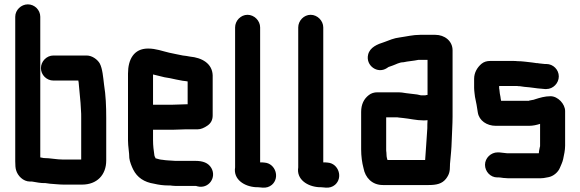

<svg xmlns="http://www.w3.org/2000/svg" viewBox="-20 -787 2665 882"><path d="M225 -417H340C340 -414 340 -412 341 -411C343 -382 348 -345 350 -314L352 -280C353 -270 353 -259 353 -246V-54H272C238 -54 212 -61 181 -61C176 -62 170 -63 165 -64V-710C165 -741 139 -767 108 -767C77 -767 50 -741 50 -710V-46C50 -28 51 -14 54 -5C61 20 86 47 118 47H127C146 50 168 55 187 54H188C193 55 201 56 210 57C229 58 252 61 272 61H357C425 61 468 17 468 -50V-244C468 -299 466 -349 458 -398C454 -431 451 -472 438 -496C428 -513 404 -532 378 -532H225C194 -532 168 -505 168 -474C168 -443 194 -417 225 -417Z M774 -306H683V-445C700 -441 719 -436 736 -432L760 -428C780 -424 799 -419 819 -416L836 -414C838 -413 840 -413 842 -413V-308H836C823 -308 789 -306 774 -306ZM836 -193H889C902 -193 917 -199 933 -210C949 -221 957 -236 957 -257V-441C955 -496 907 -522 853 -527L836 -530L820 -532C801 -535 779 -541 757 -545C726 -552 697 -564 660 -564C595 -564 568 -514 568 -449V-142C568 -114 574 -86 574 -61C576 -44 585 -22 592 -8C610 28 642 50 688 57C709 62 730 65 755 65H762C770 66 778 67 785 67H880L887 69C938 82 976 29 951 -15C937 -39 912 -48 877 -48H785C776 -48 765 -50 754 -50C748 -50 731 -52 726 -53C719 -53 703 -57 698 -59H695V-60C694 -62 689 -70 689 -75C686 -96 683 -117 683 -143V-191H774C789 -191 822 -193 836 -193Z M1060 -661V-18C1051 37 1102 70 1156 73C1163 73 1169 73 1176 74L1187 75C1203 76 1217 72 1229 62C1267 29 1245 -36 1196 -40L1185 -41H1175V-661C1175 -692 1148 -719 1117 -719C1086 -719 1060 -692 1060 -661Z M1350 -661V-18C1341 37 1392 70 1446 73C1453 73 1459 73 1466 74L1477 75C1493 76 1507 72 1519 62C1557 29 1535 -36 1486 -40L1475 -41H1465V-661C1465 -692 1438 -719 1407 -719C1376 -719 1350 -692 1350 -661Z M1755 -87C1754 -92 1754 -96 1754 -101V-248H1800C1804 -248 1808 -248 1812 -247L1831 -245C1862 -242 1892 -234 1925 -234C1932 -234 1938 -234 1944 -235C1943 -222 1943 -210 1943 -198C1939 -146 1937 -99 1933 -52H1760C1756 -64 1755 -74 1755 -87ZM1933 -349H1914C1909 -350 1903 -351 1896 -353C1879 -355 1863 -357 1846 -359L1826 -362C1817 -363 1808 -363 1799 -363H1714C1699 -363 1685 -359 1674 -350C1652 -333 1639 -308 1639 -273V-101C1639 -70 1643 -40 1650 -14C1658 29 1689 63 1739 63H1949C1986 63 2011 57 2029 34C2044 14 2047 0 2047 -27C2047 -31 2047 -36 2048 -43C2051 -77 2054 -102 2055 -139C2056 -174 2059 -216 2059 -252V-556C2059 -599 2022 -627 1980 -627H1910C1876 -627 1846 -619 1816 -615C1790 -612 1767 -602 1746 -594C1714 -584 1679 -570 1671 -536C1659 -486 1714 -446 1757 -474C1759 -475 1765 -480 1767 -480C1772 -482 1778 -484 1784 -486C1799 -491 1814 -501 1833 -501C1855 -506 1879 -507 1902 -512H1944V-351C1941 -351 1937 -350 1933 -349Z M2461 -218V-118C2461 -115 2461 -113 2460 -112L2456 -92C2456 -89 2456 -86 2455 -83H2309C2298 -84 2283 -86 2273 -87H2266C2235 -87 2208 -61 2208 -30C2208 1 2233 28 2264 28H2271C2280 28 2290 31 2301 31C2309 32 2317 32 2324 32H2450C2459 32 2468 32 2477 31L2499 27C2522 23 2544 4 2552 -16C2557 -28 2564 -42 2567 -56C2571 -76 2576 -96 2576 -118V-277C2576 -309 2543 -345 2509 -345C2483 -345 2460 -338 2438 -331C2433 -329 2429 -328 2427 -328C2422 -327 2417 -326 2411 -325C2411 -324 2410 -324 2409 -324H2282C2281 -329 2279 -338 2279 -342C2278 -347 2277 -353 2276 -358L2274 -376C2273 -379 2273 -381 2273 -383V-392H2355C2360 -391 2364 -391 2368 -391L2389 -388L2411 -386C2424 -385 2438 -382 2450 -381C2460 -381 2474 -378 2483 -378H2490C2521 -378 2547 -405 2547 -436C2547 -467 2521 -493 2490 -493H2483C2475 -493 2462 -496 2455 -496C2452 -497 2449 -497 2445 -497L2424 -500C2402 -502 2381 -506 2357 -506C2350 -507 2344 -507 2337 -507H2232C2216 -507 2203 -503 2192 -494C2173 -478 2158 -454 2158 -425V-383C2158 -375 2159 -367 2160 -358L2162 -342C2167 -319 2172 -293 2175 -270C2181 -233 2216 -209 2258 -209H2409C2429 -209 2445 -213 2461 -218Z"/></svg>

Font: Electronic
Style: UltHv
Weight: 900
Version: Version 1.011